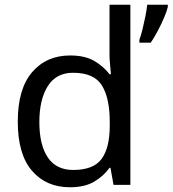

<svg xmlns="http://www.w3.org/2000/svg" viewBox="-20 -780 728 810"><path d="M275 10Q175 10 115 -59.5Q55 -129 55 -267Q55 -405 115.5 -475.5Q176 -546 276 -546Q338 -546 377.5 -523Q417 -500 442 -467H448Q447 -480 444.5 -505.5Q442 -531 442 -546V-760H530V0H459L446 -72H442Q418 -38 378 -14Q338 10 275 10ZM289 -63Q374 -63 408.5 -109.5Q443 -156 443 -250V-266Q443 -366 410 -419.5Q377 -473 288 -473Q217 -473 181.5 -416.5Q146 -360 146 -265Q146 -169 181.5 -116Q217 -63 289 -63ZM688 -751Q684 -733 672.5 -706Q661 -679 646 -650.5Q631 -622 616 -600H568V-612Q575 -631 581.5 -657.5Q588 -684 593.5 -711.5Q599 -739 601 -760H688Z"/></svg>

Font: Noto Sans Tai Le
Style: Regular
Weight: 400
Designer: Monotype Design Team
Foundry: Monotype Imaging Inc.
Version: Version 2.002; ttfautohint (v1.8.4.7-5d5b)